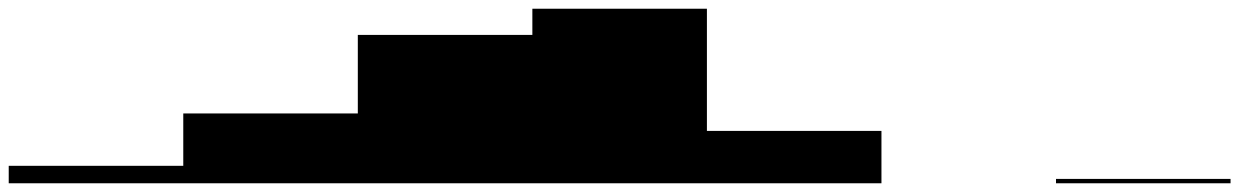

<svg xmlns="http://www.w3.org/2000/svg" viewBox="-20 -420 2840 440"><path d="M0 -40Q0 -40 0 -40Q0 -40 0 -40V0Q0 0 0 0Q0 0 0 0H400Q400 0 400 0Q400 0 400 0V-40Q400 -40 400 -40Q400 -40 400 -40Z M400 -160Q400 -160 400 -160Q400 -160 400 -160V0Q400 0 400 0Q400 0 400 0H800Q800 0 800 0Q800 0 800 0V-160Q800 -160 800 -160Q800 -160 800 -160Z M800 -340Q800 -340 800 -340Q800 -340 800 -340Q800 -340 800 -340V0Q800 0 800 0Q800 0 800 0Q800 0 800 0H1200Q1200 0 1200 0Q1200 0 1200 0Q1200 0 1200 0V-340Q1200 -340 1200 -340Q1200 -340 1200 -340Q1200 -340 1200 -340Z M1200 0H1600V-400H1200ZM1200 0Q1200 0 1200 0Q1200 0 1200 0Q1200 0 1200 0Q1200 0 1200 0Q1200 0 1200 0Q1200 0 1200 0H1600Q1600 0 1600 0Q1600 0 1600 0Q1600 0 1600 0Q1600 0 1600 0Q1600 0 1600 0Q1600 0 1600 0ZM1200 -400Q1200 -400 1200 -400Q1200 -400 1200 -400Q1200 -400 1200 -400Q1200 -400 1200 -400Q1200 -400 1200 -400Q1200 -400 1200 -400H1600Q1600 -400 1600 -400Q1600 -400 1600 -400Q1600 -400 1600 -400Q1600 -400 1600 -400Q1600 -400 1600 -400Q1600 -400 1600 -400Z M1600 -120Q1600 -120 1600 -120Q1600 -120 1600 -120V0Q1600 0 1600 0Q1600 0 1600 0H2000Q2000 0 2000 0Q2000 0 2000 0V-120Q2000 -120 2000 -120Q2000 -120 2000 -120Z M2000 0Q2000 0 2000 0Q2000 0 2000 0Q2000 0 2000 0Q2000 0 2000 0H2400Q2400 0 2400 0Q2400 0 2400 0Q2400 0 2400 0Q2400 0 2400 0Z M2400 -10Q2400 -10 2400 -10Q2400 -10 2400 -10V0Q2400 0 2400 0Q2400 0 2400 0H2800Q2800 0 2800 0Q2800 0 2800 0V-10Q2800 -10 2800 -10Q2800 -10 2800 -10Z"/></svg>

Font: Wavefont
Style: Regular
Weight: 400
Monospace: yes
Version: Version 3.003